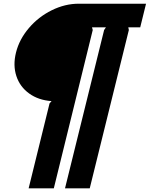

<svg xmlns="http://www.w3.org/2000/svg" viewBox="-20 -830 804 1031"><path d="M764.2 -810.1 732.9 -683.1H668.9L671.9 -668.9L461.9 181.2H329.1L539.1 -668.9L548.8 -683.1H474.1L478 -668.9L269 181.2H133.8L246.1 -274.9L256.8 -287.1Q186.5 -292 136.7 -327.9Q86.9 -363.8 67.9 -421.6Q48.8 -479.5 65.9 -547.9Q83.5 -618.7 135 -679.2Q186.5 -739.7 257.8 -774.9Q329.1 -810.1 402.8 -810.1Z"/></svg>

Font: Sinkin Sans 600 SemiBold Italic
Style: Regular
Weight: 600
Italic angle: -112°
Designer: Keith Bates
Foundry: K-Type
Version: Sinkin Sans (version 1.0)  by Keith Bates   •   © 2014   www